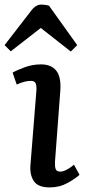

<svg xmlns="http://www.w3.org/2000/svg" viewBox="-43 -804 373 838"><path d="M116 -410Q117 -432 112 -441.5Q107 -451 92 -451Q79 -451 64.5 -447.5Q50 -444 30 -435L12 -487Q31 -498 65 -510.5Q99 -523 136 -523Q181 -523 203 -495Q225 -467 220 -405L197 -98Q196 -77 200 -66Q204 -55 220 -55Q243 -55 280 -85L304 -41Q287 -25 252 -5.5Q217 14 174 14Q122 14 104 -14.5Q86 -43 90 -85ZM294 -607 266 -579 135 -682 4 -580 -23 -607 89 -752Q102 -770 113.5 -777Q125 -784 137 -784Q155 -784 171 -779Z"/></svg>

Font: Literata 12pt Medium
Style: Italic
Weight: 500
Italic angle: -2°
Designer: Latin by Veronika Burian and Jose Scaglione. Greek by Irene Vlachou. Cyrillic by Vera Evstafieva
Foundry: TypeTogether
Version: Version 3.002